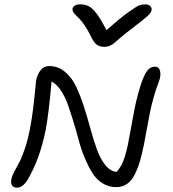

<svg xmlns="http://www.w3.org/2000/svg" viewBox="-20 -868 790 878"><path d="M644 -848.1Q659.7 -848.1 667.5 -839.8Q675.3 -831.5 672.9 -819.8Q670.4 -809.6 654.1 -794.2Q637.7 -778.8 577.1 -732.9Q555.2 -716.3 533.4 -697.8Q511.7 -679.2 502.9 -671.6Q494.1 -664.1 482.7 -658.9Q471.2 -653.8 457 -653.8Q435.1 -653.8 421.6 -664.3Q408.2 -674.8 394 -705.1Q381.8 -730 368.2 -750.2Q354.5 -770.5 344.5 -780.8Q334.5 -791 325.9 -799.6Q317.4 -808.1 314 -814.7Q310.5 -821.3 312 -829.1Q313.5 -837.4 323 -842.8Q332.5 -848.1 345.2 -848.1Q368.7 -848.1 385.3 -839.8Q401.9 -831.5 421.6 -805.9Q441.4 -780.3 466.8 -730Q527.3 -783.7 565.7 -811.3Q604 -838.9 616.9 -843.5Q629.9 -848.1 644 -848.1ZM57.1 -9.8Q43 -9.8 35.6 -19.3Q28.3 -28.8 32.2 -49.8Q34.7 -62.5 44.7 -82Q54.7 -101.6 66.2 -121.8Q77.6 -142.1 92 -183.1Q106.4 -224.1 116.2 -274.9Q124.5 -316.4 130.9 -366.7Q137.2 -417 140.6 -455.3Q144 -493.7 145 -500Q151.4 -529.8 166.5 -547.9Q181.6 -565.9 205.1 -565.9Q245.1 -565.9 276.6 -540Q308.1 -514.2 327.9 -472.4Q347.7 -430.7 363.8 -380.4Q379.9 -330.1 393.8 -278.8Q407.7 -227.5 423.1 -184.8Q438.5 -142.1 461.2 -113.5Q483.9 -85 513.2 -82Q532.2 -103 543.5 -131.1Q554.7 -159.2 564.9 -207Q570.8 -235.4 580.3 -289.3Q589.8 -343.3 595.9 -373.8Q602.1 -404.3 613.3 -445.3Q624.5 -486.3 638.2 -518.1Q648.9 -542 660.6 -552.5Q672.4 -563 689 -563Q707.5 -563 712.2 -542Q716.8 -521 706.1 -493.2Q692.9 -460 682.4 -422.1Q671.9 -384.3 667 -359.9Q662.1 -335.4 652.8 -285.2Q643.6 -234.9 639.2 -211.9Q629.4 -163.6 619.9 -130.9Q610.4 -98.1 595.7 -69.3Q581.1 -40.5 560.1 -26.4Q539.1 -12.2 511.2 -12.2Q476.6 -12.2 448.2 -30.3Q419.9 -48.3 401.6 -78.1Q383.3 -107.9 366.9 -147.2Q350.6 -186.5 339.6 -228.5Q328.6 -270.5 315.4 -313Q302.2 -355.5 289.6 -391.4Q276.9 -427.2 257.8 -455.3Q238.8 -483.4 215.8 -495.1Q202.1 -341.8 189 -273.9Q162.1 -141.1 107.9 -48.8Q85.4 -9.8 57.1 -9.8Z"/></svg>

Font: Shantell Sans Irregular Bouncy
Style: Italic
Weight: 300
Italic angle: -11.31°
Designer: Stephen Nixon, Anya Danilova, Shantell Martin
Foundry: Arrow Type
Version: Version 1.006;[9816181b4]